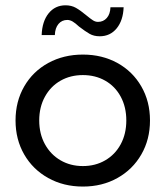

<svg xmlns="http://www.w3.org/2000/svg" viewBox="-20 -698 624 724"><path d="M161.9 -26.7C200.6 -5.2 244.1 5.5 292.6 5.5C341 5.5 384.4 -5.2 422.7 -26.7C461.1 -48.1 491.1 -77.7 512.9 -115.5C534.7 -153.2 545.6 -196 545.6 -243.8C545.6 -291.6 534.7 -334.4 512.9 -372.1C491.1 -409.9 461.1 -439.3 422.7 -460.5C384.4 -481.6 341 -492.2 292.6 -492.2C244.1 -492.2 200.6 -481.6 161.9 -460.5C123.3 -439.3 93.1 -409.9 71.3 -372.1C49.5 -334.4 38.6 -291.6 38.6 -243.8C38.6 -196 49.5 -153.2 71.3 -115.5C93.1 -77.7 123.3 -48.1 161.9 -26.7ZM376.7 -93.4C351.9 -79 323.8 -71.8 292.6 -71.8C261.3 -71.8 233.2 -79 208.4 -93.4C183.5 -107.8 163.9 -128 149.5 -154.1C135.1 -180.2 127.9 -210.1 127.9 -243.8C127.9 -277.5 135.1 -307.4 149.5 -333.5C163.9 -359.6 183.5 -379.7 208.4 -393.8C233.2 -407.9 261.3 -414.9 292.6 -414.9C323.8 -414.9 351.9 -407.9 376.7 -393.8C401.6 -379.7 421.1 -359.6 435.2 -333.5C449.3 -307.4 456.3 -277.5 456.3 -243.8C456.3 -210.1 449.3 -180.2 435.2 -154.1C421.1 -128 401.6 -107.8 376.7 -93.4ZM317.9 -570.4C328.6 -564.3 341.3 -561.2 356 -561.2C382.4 -561.2 403.7 -571.2 420 -591.1C436.2 -611 445 -637.6 446.2 -670.7H396.5C395.9 -653.5 391.3 -640 382.7 -630.2C374.1 -620.4 363.1 -615.5 349.6 -615.5C342.9 -615.5 336.4 -617.5 330.3 -621.5C324.1 -625.4 315.9 -631.7 305.4 -640.3C290.7 -652.6 277.7 -661.9 266.3 -668.4C255 -674.8 242 -678 227.2 -678C200.9 -678 179.6 -667.9 163.3 -647.7C147 -627.4 138.3 -600.1 137.1 -565.8H186.8C187.4 -583.6 192 -597.5 200.6 -607.7C209.1 -617.8 220.2 -622.8 233.7 -622.8C240.4 -622.8 247.2 -620.8 253.9 -616.9C260.7 -612.9 268.6 -606.6 277.8 -598C293.8 -585.7 307.1 -576.5 317.9 -570.4Z"/></svg>

Font: Montserrat Ace
Style: Regular
Weight: 500
Designer: Julieta Ulanovsky
Foundry: Julieta Ulanovsky
Version: Version 1